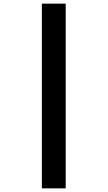

<svg xmlns="http://www.w3.org/2000/svg" viewBox="-20 -819 591 1055"><path d="M210 -799H341V216H210Z"/></svg>

Font: Noto Sans Sinhala ExtraCondensed Black
Style: Regular
Weight: 900
Width: 2
Designer: Jelle Bosma - Monotype Design Team
Foundry: Monotype Imaging Inc.
Version: Version 2.006; ttfautohint (v1.8.4.7-5d5b)